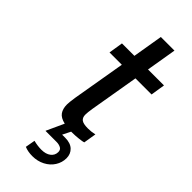

<svg xmlns="http://www.w3.org/2000/svg" viewBox="-298 -745 1037 1037"><g transform="rotate(45 220.0 -227.0)"><path d="M256 -163Q251 -131 251 -115Q251 -93 264.5 -82.5Q278 -72 314 -72Q339 -72 365 -78L353 -5Q345 -2 318.5 1Q292 4 267 4H262L239 50H262Q303 50 324.5 70.5Q346 91 346 123Q346 156 328 184.5Q310 213 278 229.5Q246 246 207 246Q173 246 147 235L157 179Q189 187 217 187Q251 187 271 171.5Q291 156 291 131Q291 113 277 106Q263 99 246 99H161L162 96L207 -2Q171 -10 156.5 -30.5Q142 -51 142 -84Q142 -100 148 -140L200 -445H106L119 -527H214L243 -700H347L318 -527H440L427 -445H304Z"/></g></svg>

Font: Be Vietnam Medium
Style: Italic
Weight: 500
Italic angle: -9.444°
Designer: Gabriel Lam
Foundry: TypeRant
Version: Version 3.000